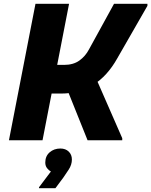

<svg xmlns="http://www.w3.org/2000/svg" viewBox="-20 -740 798 1013"><path d="M200.8 -246.4 230.8 -397.6H317.6Q366.5 -397.6 398.3 -420.2Q430.1 -442.8 449.2 -478.8L581.6 -720H757.8V-709.2L598.2 -431.2Q494.4 -246.4 302.4 -246.4ZM27.2 0 167.2 -720H344.4L204.4 0ZM442 0 330.8 -277.2 484.8 -331.2 625 -10.8V0ZM248.5 164.8Q238.4 159.7 228.6 147.6Q218.9 135.4 218.9 117.6Q218.9 83.7 242 63.6Q265 43.6 298.5 43.6Q325.9 43.6 342.6 59.8Q359.3 76 359.3 101.6Q359.3 128.5 343 154Q326.7 179.4 314.5 196.4L272.5 252.8H185.7V248.2Z"/></svg>

Font: Kufam
Style: Italic
Weight: 400
Italic angle: -11°
Designer: Artur Schmal
Foundry: Original Type
Version: Version 1.301; ttfautohint (v1.8.3)